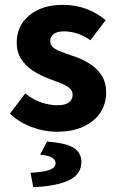

<svg xmlns="http://www.w3.org/2000/svg" viewBox="-20 -528 483 787"><path d="M211.2 12Q161.8 12 110.1 -7.2Q58.4 -26.4 20.8 -62.3L83.3 -145Q117.5 -118.2 150.9 -107.5Q184.3 -96.7 214.9 -96.7Q247.7 -96.7 262.7 -108.4Q277.7 -120.1 277.7 -139.5Q277.7 -155.9 264.6 -167Q251.5 -178.1 229.7 -186.7Q208 -195.3 180.7 -205.3Q145.4 -218.3 115.3 -238Q85.2 -257.6 66.8 -285.9Q48.5 -314.2 48.5 -352.8Q48.5 -422.6 100.6 -465.4Q152.7 -508.1 238.2 -508.1Q291.8 -508.1 336.6 -490.4Q381.4 -472.8 413 -445.2L350.4 -362.8Q323.3 -382.3 296.1 -390.8Q269 -399.4 242.5 -399.4Q213.8 -399.4 199.9 -388.5Q185.9 -377.6 185.9 -359.7Q185.9 -345.6 195.7 -335.8Q205.5 -326 226.1 -317.7Q246.7 -309.3 278.1 -299Q316.1 -286.8 347.4 -267Q378.6 -247.2 396.9 -218.2Q415.1 -189.3 415.1 -148.2Q415.1 -103.4 391.8 -67.1Q368.4 -30.9 323.1 -9.4Q277.8 12 211.2 12ZM116.2 239 105.3 180.2Q164 176.7 185.9 167.3Q207.8 158 207.8 140.9Q207.8 126.7 193 117.9Q178.3 109.1 144.7 106.1L172.8 52.2Q253 58.5 283.3 78.7Q313.6 98.8 313.6 135.7Q313.6 186.7 261.8 211.2Q209.9 235.7 116.2 239Z"/></svg>

Font: Mada
Style: Regular
Weight: 400
Designer: Khaled Hosny
Version: Version 1.5